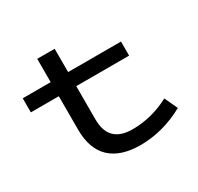

<svg xmlns="http://www.w3.org/2000/svg" viewBox="-135 -762 963 934"><g transform="rotate(-30 347.0 -294.5)"><path d="M650 -53Q530 13 404 13Q293 13 235 -41.5Q177 -96 177 -204V-392H20V-471H177V-602H275V-471H572V-392H275V-205Q275 -73 408 -73Q516 -73 616 -126Z"/></g></svg>

Font: BioRhyme Expanded
Style: Regular
Weight: 400
Width: 7
Designer: Aoife Mooney
Foundry: Aoife Mooney Type
Version: Version 1.001